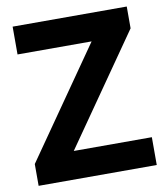

<svg xmlns="http://www.w3.org/2000/svg" viewBox="-81 -782 741 850"><g transform="rotate(-10 289.5 -357.0)"><path d="M555 0H24V-98L366 -589H33V-714H546V-616L204 -125H555Z"/></g></svg>

Font: Noto Sans Ethiopic
Style: Bold
Weight: 700
Designer: Monotype Design Team
Foundry: Monotype Imaging Inc.
Version: Version 2.102; ttfautohint (v1.8.4.7-5d5b)